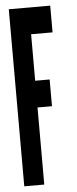

<svg xmlns="http://www.w3.org/2000/svg" viewBox="-53 -764 318 794"><g transform="rotate(-5 105.5 -367.5)"><path d="M187 -735H15V0H98V-320H158V-431H98V-624H187Z"/></g></svg>

Font: League Gothic Condensed
Style: Regular
Weight: 400
Width: 3
Designer: Tyler Finck
Foundry: The League of Moveable Type
Version: Version 1.001;PS 001.001;hotconv 1.0.56;makeotf.lib2.0.21325